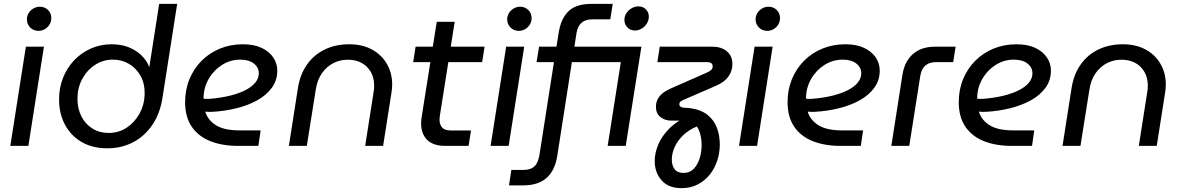

<svg xmlns="http://www.w3.org/2000/svg" viewBox="-20 -750 6079 987"><path d="M33 0 113 -510H205.8L125.8 0ZM178 -591.4Q152 -591.4 135.1 -608.8Q118.2 -626.2 118.2 -650.4Q118.2 -667.8 127.1 -682.5Q136 -697.2 151.4 -706.3Q166.8 -715.4 185 -715.4Q210 -715.4 226.9 -698.7Q243.8 -682 243.8 -657Q243.8 -638.6 234.6 -623.7Q225.4 -608.8 210.5 -600.1Q195.6 -591.4 178 -591.4Z M531.8 12.4Q455.2 12.4 399.5 -20.1Q343.8 -52.6 313.7 -109.6Q283.6 -166.6 283.6 -239Q283.6 -298.4 304 -349.9Q324.4 -401.4 361 -439.9Q397.6 -478.4 446.9 -500.4Q496.2 -522.4 554 -522.4Q603 -522.4 641.4 -507.1Q679.8 -491.8 706.7 -465.8Q733.6 -439.8 746.8 -406.6H747.8L798.2 -730H890.8L815.8 -250.6Q803.4 -167.6 763.6 -108.7Q723.8 -49.8 664.1 -18.7Q604.4 12.4 531.8 12.4ZM538.4 -66.6Q590.4 -66.6 631.5 -93.9Q672.6 -121.2 697.3 -166.1Q722 -211 723.6 -264Q725.2 -318.8 703.1 -359Q681 -399.2 643.6 -421.3Q606.2 -443.4 560.6 -443.4Q509.8 -443.4 468.5 -416.4Q427.2 -389.4 402.7 -343.9Q378.2 -298.4 378.2 -242.4Q378.2 -192.2 398.2 -152.3Q418.2 -112.4 454.6 -89.5Q491 -66.6 538.4 -66.6Z M1204 0Q1123.6 0 1062.3 -23.9Q1001 -47.8 966.3 -97.7Q931.6 -147.6 931.6 -224.6Q931.6 -288.8 953.9 -343Q976.2 -397.2 1016.3 -437.5Q1056.4 -477.8 1110.5 -500.1Q1164.6 -522.4 1228.2 -522.4Q1286 -522.4 1325.1 -503.8Q1364.2 -485.2 1384.8 -454.6Q1405.4 -424 1405.4 -387.2Q1405.4 -337.2 1377.7 -299.1Q1350 -261 1303.1 -234.8Q1256.2 -208.6 1196.4 -193.7Q1136.6 -178.8 1072 -175.2Q1061.4 -174.6 1052.4 -175Q1043.4 -175.4 1035 -176.2Q1048.4 -132.4 1090.5 -106.1Q1132.6 -79.8 1210.4 -79.8H1319.8L1308.2 0ZM1026.4 -242.4Q1033.2 -242 1040.7 -241.6Q1048.2 -241.2 1056.2 -241.8Q1115.6 -246.6 1162.7 -258.3Q1209.8 -270 1242.9 -287.3Q1276 -304.6 1293.2 -326.3Q1310.4 -348 1310.4 -373.2Q1310.4 -403.2 1285.1 -423.3Q1259.8 -443.4 1215 -443.4Q1163.6 -443.4 1120.5 -415.7Q1077.4 -388 1052 -342.9Q1026.6 -297.8 1026.4 -245.6Q1026.4 -244.6 1026.4 -244.2Q1026.4 -243.8 1026.4 -242.4Z M1465 0 1511.8 -299Q1523.2 -368.8 1558.6 -418.7Q1594 -468.6 1649.4 -495.5Q1704.8 -522.4 1775.6 -522.4Q1843.2 -522.4 1892.8 -495.1Q1942.4 -467.8 1969.2 -420.8Q1996 -373.8 1996 -315.6Q1996 -306.2 1995.2 -295.4Q1994.4 -284.6 1992.4 -273.6L1949.4 0H1857.2L1901 -279.4Q1902.4 -287.4 1902.9 -294.7Q1903.4 -302 1903.4 -309Q1903.4 -368.6 1866.6 -405.8Q1829.8 -443 1766.2 -443Q1728.4 -443 1694.1 -425.7Q1659.8 -408.4 1635.8 -374.8Q1611.8 -341.2 1603.8 -292.6L1557.2 0Z M2269 0Q2207.4 0 2176.1 -30.9Q2144.8 -61.8 2144.8 -115.6Q2144.8 -131.8 2147.8 -149.8L2225.2 -638H2317.4L2242.4 -163Q2239.4 -145.8 2239.4 -134.4Q2239.4 -109.6 2252.9 -94.5Q2266.4 -79.4 2295.6 -79.4H2401.4L2388.8 0ZM2104 -430.6 2116.4 -510H2471L2458.6 -430.6Z M2502 0 2582 -510H2674.8L2594.8 0ZM2647 -591.4Q2621 -591.4 2604.1 -608.8Q2587.2 -626.2 2587.2 -650.4Q2587.2 -667.8 2596.1 -682.5Q2605 -697.2 2620.4 -706.3Q2635.8 -715.4 2654 -715.4Q2679 -715.4 2695.9 -698.7Q2712.8 -682 2712.8 -657Q2712.8 -638.6 2703.6 -623.7Q2694.4 -608.8 2679.5 -600.1Q2664.6 -591.4 2647 -591.4Z M2596.6 203 2608.6 123.6H2666.8Q2697.4 123.6 2714.8 114.2Q2732.2 104.8 2741.4 85.5Q2750.6 66.2 2754.8 36L2827.6 -430.6H2738.2L2751.2 -510H2840.6L2852.6 -585Q2864 -655 2902.7 -692.5Q2941.4 -730 3020.2 -730H3129.8L3117.2 -650.6H3024.8Q2989 -650.6 2969 -632.6Q2949 -614.6 2943.4 -578.6L2932.8 -510H3277.2L3196.6 0H3103.8L3171.4 -430.6H2919.8L2845 49.6Q2833.2 126 2790 164.5Q2746.8 203 2668.4 203ZM3244.2 -593.2Q3220.6 -593.2 3205.2 -609.1Q3189.8 -625 3189.8 -648Q3189.8 -666 3199.9 -681.9Q3210 -697.8 3226.9 -707.5Q3243.8 -717.2 3262 -717.2Q3285.2 -717.2 3300.3 -702Q3315.4 -686.8 3315.4 -664.8Q3315.4 -645.2 3305 -628.8Q3294.6 -612.4 3278.2 -602.8Q3261.8 -593.2 3244.2 -593.2Z M3483.4 217.2Q3416.2 217.2 3380.9 177Q3345.6 136.8 3345.6 77.6Q3345.6 37 3364 -7.2Q3382.4 -51.4 3422.7 -91.2Q3463 -131 3528.2 -157.6L3562.6 -99.8Q3521.6 -83.2 3492.5 -55.3Q3463.4 -27.4 3448.5 5.2Q3433.6 37.8 3433.6 70.4Q3433.6 100.8 3448 119.9Q3462.4 139 3494.2 139Q3525.2 139 3545.6 118.3Q3566 97.6 3576.4 64.7Q3586.8 31.8 3586.8 -4.2Q3586.8 -41 3576.1 -72.2Q3565.4 -103.4 3543.2 -117.6Q3534.4 -124.6 3516.6 -127.3Q3498.8 -130 3483.6 -130H3431.6Q3397.2 -130 3374.5 -148.7Q3351.8 -167.4 3351.8 -200.8Q3351.8 -231.4 3369.9 -254.4Q3388 -277.4 3426.8 -294.6L3612.4 -376.2Q3629.4 -383.8 3636.5 -390.9Q3643.6 -398 3643.6 -408.8Q3643.6 -430.6 3614 -430.6H3359.2L3371.6 -510H3641.4Q3688.6 -510 3716.8 -486Q3745 -462 3745 -421.4Q3745 -386.2 3725.3 -357.5Q3705.6 -328.8 3662.8 -310L3495.6 -237.4Q3484.8 -232.8 3478.5 -227.9Q3472.2 -223 3472.2 -213.8Q3472.2 -198 3496.8 -196.2L3525.6 -194.4Q3583.4 -186.6 3617.3 -159.2Q3651.2 -131.8 3665.7 -92.4Q3680.2 -53 3680.2 -7Q3680.2 34.8 3667.3 74.9Q3654.4 115 3629.1 146.9Q3603.8 178.8 3567.3 198Q3530.8 217.2 3483.4 217.2Z M3779 0 3859 -510H3951.8L3871.8 0ZM3924 -591.4Q3898 -591.4 3881.1 -608.8Q3864.2 -626.2 3864.2 -650.4Q3864.2 -667.8 3873.1 -682.5Q3882 -697.2 3897.4 -706.3Q3912.8 -715.4 3931 -715.4Q3956 -715.4 3972.9 -698.7Q3989.8 -682 3989.8 -657Q3989.8 -638.6 3980.6 -623.7Q3971.4 -608.8 3956.5 -600.1Q3941.6 -591.4 3924 -591.4Z M4301 0Q4220.6 0 4159.3 -23.9Q4098 -47.8 4063.3 -97.7Q4028.6 -147.6 4028.6 -224.6Q4028.6 -288.8 4050.9 -343Q4073.2 -397.2 4113.3 -437.5Q4153.4 -477.8 4207.5 -500.1Q4261.6 -522.4 4325.2 -522.4Q4383 -522.4 4422.1 -503.8Q4461.2 -485.2 4481.8 -454.6Q4502.4 -424 4502.4 -387.2Q4502.4 -337.2 4474.7 -299.1Q4447 -261 4400.1 -234.8Q4353.2 -208.6 4293.4 -193.7Q4233.6 -178.8 4169 -175.2Q4158.4 -174.6 4149.4 -175Q4140.4 -175.4 4132 -176.2Q4145.4 -132.4 4187.5 -106.1Q4229.6 -79.8 4307.4 -79.8H4416.8L4405.2 0ZM4123.4 -242.4Q4130.2 -242 4137.7 -241.6Q4145.2 -241.2 4153.2 -241.8Q4212.6 -246.6 4259.7 -258.3Q4306.8 -270 4339.9 -287.3Q4373 -304.6 4390.2 -326.3Q4407.4 -348 4407.4 -373.2Q4407.4 -403.2 4382.1 -423.3Q4356.8 -443.4 4312 -443.4Q4260.6 -443.4 4217.5 -415.7Q4174.4 -388 4149 -342.9Q4123.6 -297.8 4123.4 -245.6Q4123.4 -244.6 4123.4 -244.2Q4123.4 -243.8 4123.4 -242.4Z M4562 0 4619 -365Q4630 -434.6 4673.1 -472.3Q4716.2 -510 4787 -510H4892.4L4880 -430.6H4791.8Q4756.8 -430.6 4736.6 -413Q4716.4 -395.4 4710.8 -359.8L4654.2 0Z M5181 0Q5100.6 0 5039.3 -23.9Q4978 -47.8 4943.3 -97.7Q4908.6 -147.6 4908.6 -224.6Q4908.6 -288.8 4930.9 -343Q4953.2 -397.2 4993.3 -437.5Q5033.4 -477.8 5087.5 -500.1Q5141.6 -522.4 5205.2 -522.4Q5263 -522.4 5302.1 -503.8Q5341.2 -485.2 5361.8 -454.6Q5382.4 -424 5382.4 -387.2Q5382.4 -337.2 5354.7 -299.1Q5327 -261 5280.1 -234.8Q5233.2 -208.6 5173.4 -193.7Q5113.6 -178.8 5049 -175.2Q5038.4 -174.6 5029.4 -175Q5020.4 -175.4 5012 -176.2Q5025.4 -132.4 5067.5 -106.1Q5109.6 -79.8 5187.4 -79.8H5296.8L5285.2 0ZM5003.4 -242.4Q5010.2 -242 5017.7 -241.6Q5025.2 -241.2 5033.2 -241.8Q5092.6 -246.6 5139.7 -258.3Q5186.8 -270 5219.9 -287.3Q5253 -304.6 5270.2 -326.3Q5287.4 -348 5287.4 -373.2Q5287.4 -403.2 5262.1 -423.3Q5236.8 -443.4 5192 -443.4Q5140.6 -443.4 5097.5 -415.7Q5054.4 -388 5029 -342.9Q5003.6 -297.8 5003.4 -245.6Q5003.4 -244.6 5003.4 -244.2Q5003.4 -243.8 5003.4 -242.4Z M5442 0 5488.8 -299Q5500.2 -368.8 5535.6 -418.7Q5571 -468.6 5626.4 -495.5Q5681.8 -522.4 5752.6 -522.4Q5820.2 -522.4 5869.8 -495.1Q5919.4 -467.8 5946.2 -420.8Q5973 -373.8 5973 -315.6Q5973 -306.2 5972.2 -295.4Q5971.4 -284.6 5969.4 -273.6L5926.4 0H5834.2L5878 -279.4Q5879.4 -287.4 5879.9 -294.7Q5880.4 -302 5880.4 -309Q5880.4 -368.6 5843.6 -405.8Q5806.8 -443 5743.2 -443Q5705.4 -443 5671.1 -425.7Q5636.8 -408.4 5612.8 -374.8Q5588.8 -341.2 5580.8 -292.6L5534.2 0Z"/></svg>

Font: MuseoModerno Thin
Style: Italic
Weight: 100
Italic angle: -9°
Designer: Pablo Cosgaya, Héctor Gatti, Marcela Romero, and the Authors of The MuseoModerno Project.
Foundry: Omnibus-Type Team
Version: Version 1.003